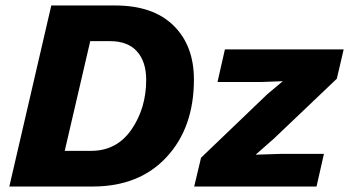

<svg xmlns="http://www.w3.org/2000/svg" viewBox="-20 -680 1273 700"><path d="M14 0 167 -660H400Q538 -660 612.5 -587Q687 -514 687 -390Q687 -215 587.5 -107.5Q488 0 318 0ZM216 -130H312Q406 -130 459.5 -208Q513 -286 513 -389Q513 -455 479.5 -492.5Q446 -530 381 -530H309ZM688 0 713 -105 954 -336 1011 -384 932 -381H773L800 -500H1233L1208 -393L979 -175L912 -116L1004 -119H1161L1134 0Z"/></svg>

Font: Elaine Sans
Style: Bold Italic
Weight: 700
Italic angle: -13°
Designer: Wei Huang
Foundry: Wei Huang
Version: Version 2.001;December 24, 2019;FontCreator 12.0.0.2547 64-b